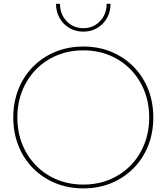

<svg xmlns="http://www.w3.org/2000/svg" viewBox="-20 -997 894 1031"><path d="M573.7 -976.6Q573.7 -934.1 554.7 -900.4Q535.6 -866.7 502.7 -846.9Q469.7 -827.1 427.2 -827.1Q385.3 -827.1 352.1 -846.9Q318.8 -866.7 299.8 -900.4Q280.8 -934.1 280.8 -976.6H302.2Q302.2 -920.4 337.9 -883.1Q373.5 -845.7 427.2 -845.7Q481 -845.7 516.8 -883.1Q552.7 -920.4 552.7 -976.6ZM427.7 14.6Q346.2 14.6 277.3 -13.7Q208.5 -42 157.7 -93.3Q106.9 -144.5 79.1 -214.1Q51.3 -283.7 51.3 -366.2Q51.3 -448.7 79.1 -518.3Q106.9 -587.9 157.7 -639.2Q208.5 -690.4 277.3 -718.8Q346.2 -747.1 427.7 -747.1Q509.3 -747.1 577.6 -718.8Q646 -690.4 696.8 -639.2Q747.6 -587.9 775.4 -518.3Q803.2 -448.7 803.2 -366.2Q803.2 -283.7 775.4 -214.1Q747.6 -144.5 696.8 -93.3Q646 -42 577.6 -13.7Q509.3 14.6 427.7 14.6ZM427.2 -5.9Q503.9 -5.9 568.6 -32.7Q633.3 -59.6 680.9 -108.2Q728.5 -156.7 754.9 -222.7Q781.2 -288.6 781.2 -366.2Q781.2 -443.8 754.9 -509.8Q728.5 -575.7 680.9 -624.3Q633.3 -672.9 568.6 -699.7Q503.9 -726.6 427.2 -726.6Q350.6 -726.6 285.9 -699.7Q221.2 -672.9 173.6 -624.3Q126 -575.7 99.6 -510Q73.2 -444.3 73.2 -366.2Q73.2 -288.1 99.6 -222.4Q126 -156.7 173.6 -108.2Q221.2 -59.6 285.9 -32.7Q350.6 -5.9 427.2 -5.9Z"/></svg>

Font: Kumbh Sans Thin
Style: Regular
Weight: 250
Version: Version 1.004